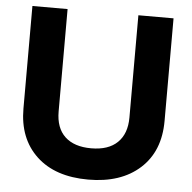

<svg xmlns="http://www.w3.org/2000/svg" viewBox="-52 -781 841 843"><g transform="rotate(5 368.0 -360.0)"><path d="M367 9Q221 9 139 -68Q57 -145 57 -277V-729H212V-278Q212 -205 252.5 -167Q293 -129 368 -129Q444 -129 484 -168Q524 -207 524 -278V-729H679V-277Q679 -143 595 -67Q511 9 367 9Z"/></g></svg>

Font: Mona Sans
Style: Bold
Weight: 700
Designer: Deni Anggara
Foundry: GitHub
Version: Version 2.000;Glyphs 3.2.3 (3260)